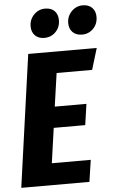

<svg xmlns="http://www.w3.org/2000/svg" viewBox="-61 -962 600 1002"><g transform="rotate(-5 239.0 -460.5)"><path d="M465 -693 431 -581H245L220 -407H386L370 -297H205L179 -114H383L366 0H9L106 -693ZM131 -835Q131 -871 155.5 -896Q180 -921 214 -921Q246 -921 263.5 -903Q281 -885 281 -855Q281 -818 257 -793.5Q233 -769 197 -769Q167 -769 149 -787Q131 -805 131 -835ZM328 -835Q328 -871 352.5 -896Q377 -921 411 -921Q442 -921 460 -903Q478 -885 478 -855Q478 -818 454 -793.5Q430 -769 395 -769Q364 -769 346 -787Q328 -805 328 -835Z"/></g></svg>

Font: Fira Sans Extra Condensed
Style: Bold Italic
Weight: 700
Width: 3
Italic angle: -8°
Designer: Carrois Corporate & Edenspiekermann AG
Foundry: Carrois Corporate GbR & Edenspiekermann AG
Version: Version 4.203